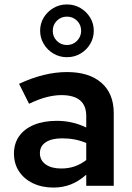

<svg xmlns="http://www.w3.org/2000/svg" viewBox="-20 -838 597 866"><path d="M221 8Q169 8 128.5 -11.5Q88 -31 65.5 -65.5Q43 -100 43 -145Q43 -191 66.5 -224Q90 -257 133.5 -275Q177 -293 237 -293Q270 -293 302.5 -286Q335 -279 369 -263V-315Q369 -362 341 -385.5Q313 -409 257 -409Q226 -409 190.5 -400Q155 -391 111 -370L66 -460Q180 -513 282 -513Q382 -513 437.5 -464.5Q493 -416 493 -328V0H369V-50Q335 -20 299 -6Q263 8 221 8ZM160 -147Q160 -115 186 -96.5Q212 -78 256 -78Q289 -78 316.5 -87.5Q344 -97 369 -116V-193Q343 -204 316.5 -209Q290 -214 260 -214Q213 -214 186.5 -196.5Q160 -179 160 -147ZM282 -580Q249 -580 221.5 -596Q194 -612 177.5 -639.5Q161 -667 161 -699Q161 -732 177 -758.5Q193 -785 220.5 -801.5Q248 -818 282 -818Q315 -818 342.5 -802Q370 -786 386.5 -759Q403 -732 403 -699Q403 -667 387 -640Q371 -613 343.5 -596.5Q316 -580 282 -580ZM282 -635Q309 -635 327.5 -654Q346 -673 346 -699Q346 -726 327.5 -744.5Q309 -763 282 -763Q255 -763 236.5 -744.5Q218 -726 218 -699Q218 -672 236.5 -653.5Q255 -635 282 -635Z"/></svg>

Font: Red Hat Text SemiBold
Style: Regular
Weight: 600
Designer: Pentagram, MCKL
Foundry: MCKL
Version: Version 1.030